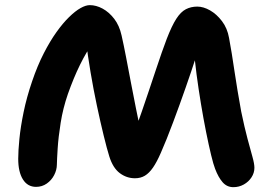

<svg xmlns="http://www.w3.org/2000/svg" viewBox="-20 -734 1073 763"><path d="M907.4 9.8Q882 9.8 864.9 -9.5Q847.8 -28.8 834.8 -63.2Q828.2 -79.8 818.9 -118.2Q809.6 -156.6 799 -209.4Q788.4 -262.2 778.6 -321.4Q768.8 -380.6 761.1 -438.6Q753.4 -496.6 750.2 -544.6L765.8 -530.2Q762.8 -520.4 756.2 -499.5Q749.6 -478.6 739.8 -449.9Q730 -421.2 718.3 -387.3Q706.6 -353.4 693.7 -318Q680.8 -282.6 667.8 -247.7Q654.8 -212.8 642.4 -182Q630 -151.2 619.2 -126.8Q603.2 -90 587.9 -67.9Q572.6 -45.8 555.6 -35.7Q538.6 -25.6 516.4 -25.6Q483.2 -25.6 456 -46Q428.8 -66.4 414.4 -112.2Q405 -142.2 392 -195.4Q379 -248.6 365.2 -313.5Q351.4 -378.4 340 -446.1Q328.6 -513.8 321.4 -573.4L349.4 -563.2Q336.8 -546.6 323.8 -524.6Q310.8 -502.6 297.8 -476.2Q284.8 -449.8 272.8 -420.7Q260.8 -391.6 249.8 -360.4Q230.2 -303.6 221.1 -246.2Q212 -188.8 209.2 -144.5Q206.4 -100.2 206 -79.6Q205.8 -58.6 195.2 -38.1Q184.6 -17.6 165.8 -4.5Q147 8.6 123.4 8.6Q89.6 8.6 71 -21.1Q52.4 -50.8 52.4 -103.2Q52.4 -134.2 57.1 -182.1Q61.8 -230 73.9 -288.8Q86 -347.6 107.6 -410.8Q128.6 -472.8 153.7 -521.7Q178.8 -570.6 204.4 -606.4Q230 -642.2 254.6 -666.2Q279.2 -690.2 300.1 -701.9Q321 -713.6 336.8 -713.6Q362 -713.6 387.5 -699.9Q413 -686.2 433.7 -659.5Q454.4 -632.8 463.2 -593Q471.6 -556 481.1 -506.3Q490.6 -456.6 500.7 -403.7Q510.8 -350.8 520.3 -303.3Q529.8 -255.8 537.2 -224L516 -213Q529.8 -250.6 544 -292.1Q558.2 -333.6 572.1 -374.7Q586 -415.8 598.6 -454Q611.2 -492.2 622.6 -524.6Q634 -557 642.8 -580Q662.6 -631.2 680.4 -659Q698.2 -686.8 718.6 -697.3Q739 -707.8 764 -707.8Q788.4 -707.8 814.7 -692.8Q841 -677.8 862.2 -649.9Q883.4 -622 890.2 -583.4Q895.6 -554.4 901.1 -520.9Q906.6 -487.4 911.9 -450.7Q917.2 -414 924 -373.9Q930.8 -333.8 938.6 -290.4Q951.6 -227.6 963.4 -183.4Q975.2 -139.2 983.1 -111.3Q991 -83.4 991 -67.2Q991 -47 979.5 -29.3Q968 -11.6 948.9 -0.9Q929.8 9.8 907.4 9.8Z"/></svg>

Font: Shantell Sans Light
Style: Regular
Weight: 300
Designer: Stephen Nixon, Anya Danilova, Shantell Martin
Foundry: Arrow Type
Version: Version 1.011;[c5ecc13dd]